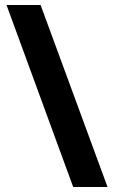

<svg xmlns="http://www.w3.org/2000/svg" viewBox="-20 -740 455 766"><path d="M142 -720 409 6H272L6 -720Z"/></svg>

Font: Noto Sans Georgian Bold
Style: Regular
Weight: 700
Designer: Monotype Design Team, Akaki Razmadze
Foundry: Google LLC
Version: Version 2.005; ttfautohint (v1.8.4.7-5d5b)